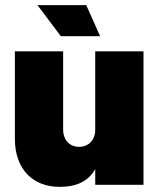

<svg xmlns="http://www.w3.org/2000/svg" viewBox="-20 -720 621 748"><path d="M370 -579 316 -700H126L217 -579ZM351 -520V-215C351 -174 325 -148 288 -148C251 -148 226 -175 226 -215V-520H38V-179C38 -60 109 8 212 8C280 8 325 -15 351 -61V0H539V-520Z"/></svg>

Font: Arthouse Owned Black
Style: Regular
Weight: 900
Designer: Jeremy Tribby
Foundry: Tribby Type
Version: Version 1.000;PS 001.000;hotconv 1.0.88;makeotf.lib2.5.64775